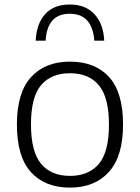

<svg xmlns="http://www.w3.org/2000/svg" viewBox="-20 -823 621 852"><path d="M55 -270.5Q55 -411.5 117.5 -480.5Q180 -549.5 290.5 -549.5Q402 -549.5 464 -481.2Q526 -413 526 -270.5Q526 -129.5 463.2 -60Q400.5 9.5 290.5 9.5Q179.5 9.5 117.2 -59.2Q55 -128 55 -270.5ZM463.5 -269.5Q463.5 -391 418.8 -444.5Q374 -498 290.5 -498Q207 -498 162.2 -445Q117.5 -392 117.5 -271.5Q117.5 -150 162.2 -96.2Q207 -42.5 290.5 -42.5Q374 -42.5 418.8 -96Q463.5 -149.5 463.5 -269.5ZM289.5 -803Q359.5 -803 399.2 -760Q439 -717 442.5 -642.5H398.5Q394.5 -700 367.8 -731Q341 -762 289.5 -762Q189.5 -762 182.5 -642.5H138.5Q142 -718 180.5 -760.5Q219 -803 289.5 -803Z"/></svg>

Font: Encode Sans Semi Expanded Light
Style: Regular
Weight: 300
Width: 6
Designer: Multiple Designers
Foundry: Impallari Type
Version: Version 2.000